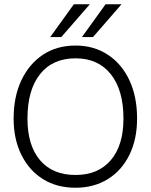

<svg xmlns="http://www.w3.org/2000/svg" viewBox="-20 -874 708 902"><path d="M551 -854 417 -700H365L476 -854ZM402 -854 268 -700H216L327 -854ZM44 -317Q44 -420 80.5 -497Q117 -574 182 -617Q247 -660 335 -660Q421 -660 486.5 -617Q552 -574 588 -497Q624 -420 624 -317Q624 -220 588 -146.5Q552 -73 486.5 -32.5Q421 8 335 8Q247 8 182 -32.5Q117 -73 80.5 -146.5Q44 -220 44 -317ZM560 -317Q560 -451 500.5 -525.5Q441 -600 335 -600Q227 -600 168 -525.5Q109 -451 109 -317Q109 -191 168 -121.5Q227 -52 335 -52Q441 -52 500.5 -121.5Q560 -191 560 -317Z"/></svg>

Font: Overused Grotesk Book
Style: Regular
Weight: 350
Version: Version 0.003